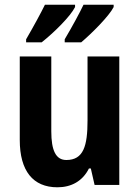

<svg xmlns="http://www.w3.org/2000/svg" viewBox="-20 -879 593 816"><path d="M463 -849V-859H335C320 -827 287 -766 255 -712V-699H325C370 -737 444 -811 463 -849ZM299 -849V-859H171C155 -826 123 -767 91 -712V-699H157C210 -741 279 -809 299 -849ZM487 -639H352V-367C352 -259 335 -199 262 -199C217 -199 198 -240 198 -321V-639H64V-284C64 -153 120 -83 224 -83C283 -83 331 -109 358 -163H366L382 -93H487Z"/></svg>

Font: Noto Sans Kannada UI Condensed
Style: Bold
Weight: 700
Width: 3
Designer: Jelle Bosma - Monotype Design Team
Foundry: Monotype Imaging Inc.
Version: Version 2.005